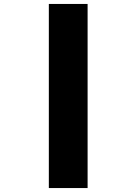

<svg xmlns="http://www.w3.org/2000/svg" viewBox="-20 -761 690 971"><path d="M227 190V-741H423V190Z"/></svg>

Font: Azeret Mono Thin ExtraBold
Style: Regular
Weight: 800
Version: Version 1.002